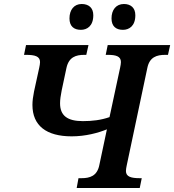

<svg xmlns="http://www.w3.org/2000/svg" viewBox="-20 -939 870 959"><path d="M594 -790C624 -790 656 -808 656 -863C656 -901 632 -919 599 -919C560 -919 537 -890 537 -847C537 -808 559 -790 594 -790ZM384 -790C414 -790 446 -808 446 -863C446 -901 422 -919 388 -919C350 -919 327 -890 327 -847C327 -808 349 -790 384 -790ZM363 0H678L688 -49H679C635 -49 609 -56 609 -85C609 -92 611 -104 613 -113L716 -600C727 -654 763 -665 805 -665H819L830 -714H518L508 -665H518C559 -665 584 -658 584 -629C584 -622 582 -610 580 -601L527 -354C484 -339 440 -334 394 -334C317 -334 280 -361 280 -423C280 -441 283 -462 288 -487L312 -600C324 -654 359 -665 401 -665H411L422 -714H110L100 -665H110C154 -665 180 -658 180 -629C180 -622 178 -610 176 -601L150 -482C145 -457 142 -435 142 -415C142 -311 212 -258 338 -258C407 -258 470 -275 514 -293L476 -114C465 -60 429 -49 387 -49H372Z"/></svg>

Font: Noto Serif SemiBold
Style: Italic
Weight: 600
Italic angle: -12°
Designer: Monotype Design Team
Foundry: Monotype Imaging Inc.
Version: Version 2.014